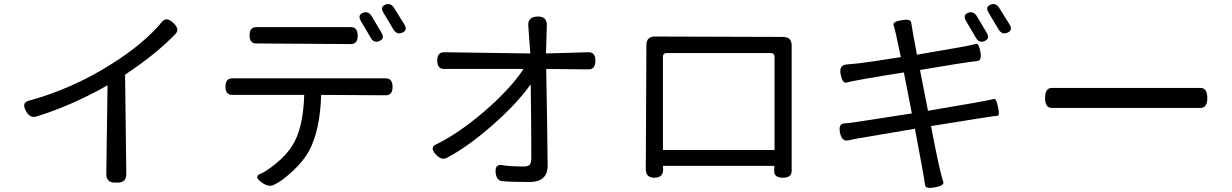

<svg xmlns="http://www.w3.org/2000/svg" viewBox="-20 -864 6040 941"><path d="M120 -370Q333 -428 523 -548Q685 -649 775 -758Q796 -783 829 -752Q863 -721 840 -698Q748 -601 593 -498L599 -11Q599 31 557 31H543Q501 31 501 -11L507 -446Q335 -348 159 -293Q126 -283 106 -322Q86 -361 120 -370Z M1236 -731H1700Q1733 -731 1733 -689Q1733 -648 1700 -648L1236 -651Q1203 -651 1203 -691Q1203 -731 1236 -731ZM1085 -439Q1085 -480 1118 -480H1871Q1904 -480 1904 -438Q1904 -397 1871 -397L1554 -399Q1549 -227 1495 -125Q1468 -75 1414 -25Q1361 24 1326 40Q1298 57 1261 29Q1224 2 1254 -11Q1283 -22 1333 -63Q1384 -104 1413 -151Q1466 -234 1471 -399H1118Q1085 -399 1085 -439ZM1758 -801Q1785 -812 1802 -784L1850 -703Q1867 -675 1840 -663Q1813 -651 1797 -679L1748 -762Q1732 -790 1758 -801ZM1868 -841Q1895 -852 1912 -824L1962 -744Q1979 -716 1952 -704Q1925 -692 1908 -720L1859 -802Q1842 -830 1868 -841Z M2579 -602 2569 -740Q2567 -783 2618 -783Q2660 -783 2660 -741L2656 -602L2865 -608Q2898 -608 2898 -566Q2898 -524 2865 -524L2657 -526Q2662 -259 2664 -52Q2664 28 2575 28Q2486 28 2443 24Q2413 22 2409 -19Q2406 -60 2439 -55Q2478 -48 2547 -48Q2568 -48 2576 -57Q2584 -67 2584 -88Q2584 -250 2581 -451Q2515 -357 2393 -250Q2272 -144 2171 -91Q2144 -76 2115 -108Q2086 -141 2115 -155Q2230 -211 2356 -320Q2482 -429 2546 -526H2156Q2123 -526 2123 -567Q2123 -608 2156 -608Z M3229 -51 3230 -35Q3231 7 3187 7Q3145 7 3145 -35L3148 -643Q3148 -685 3190 -685L3818 -683Q3860 -683 3860 -641V-26Q3860 7 3817 7Q3774 7 3774 -26L3775 -51ZM3248 -604Q3229 -604 3229 -585V-129H3776V-585Q3776 -604 3757 -604Z M4724 -801Q4751 -812 4768 -784L4816 -703Q4833 -675 4806 -663Q4779 -651 4763 -679L4714 -762Q4698 -790 4724 -801ZM4834 -841Q4861 -852 4878 -824L4928 -744Q4945 -716 4918 -704Q4891 -692 4874 -720L4825 -802Q4808 -830 4834 -841ZM4395 -584Q4366 -726 4359 -742Q4355 -758 4399 -765Q4444 -773 4446 -753Q4449 -727 4474 -596Q4737 -640 4765 -649Q4777 -652 4785 -610Q4793 -568 4770 -565Q4693 -556 4489 -521L4528 -321Q4815 -369 4851 -379Q4863 -383 4871 -341Q4880 -299 4871 -297Q4850 -296 4543 -246Q4584 -29 4603 27Q4609 46 4563 54Q4517 63 4514 44Q4506 -14 4464 -233Q4203 -189 4170 -183L4138 -176Q4106 -169 4097 -213Q4088 -257 4117 -259Q4128 -259 4183 -267Q4238 -275 4449 -308L4410 -509Q4181 -473 4126 -459Q4109 -456 4100 -500Q4091 -545 4129 -548Q4155 -550 4192 -554Q4229 -558 4395 -584Z M5135 -433H5864Q5897 -433 5897 -384Q5897 -335 5864 -335H5135Q5102 -335 5102 -384Q5102 -433 5135 -433Z"/></svg>

Font: Swei Gothic CJK TC Regular
Style: Regular
Weight: 400
Version: Version 2.129